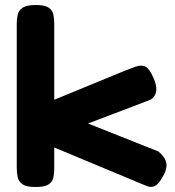

<svg xmlns="http://www.w3.org/2000/svg" viewBox="-20 -739 701 768"><path d="M614 -133Q642 -109 645.5 -85Q649 -61 628 -27Q612 0 597.5 6Q583 12 565.5 4.5Q548 -3 521 -14L197 -149V-66Q197 -46 193.5 -29Q190 -12 174.5 -1.5Q159 9 122 9Q86 9 70.5 -1.5Q55 -12 51 -29.5Q47 -47 47 -67V-644Q47 -664 51 -681Q55 -698 71 -708.5Q87 -719 123 -719Q159 -719 174.5 -708.5Q190 -698 193.5 -680.5Q197 -663 197 -643V-340L479 -456Q504 -466 523 -472.5Q542 -479 557 -474.5Q572 -470 586 -444Q609 -401 604.5 -373.5Q600 -346 574 -337L332 -245Z"/></svg>

Font: Fredoka Expanded SemiBold
Style: Regular
Weight: 600
Width: 7
Designer: Ben Nathan
Foundry: Milena B. Brandão, Ben Nathan
Version: Version 2.001